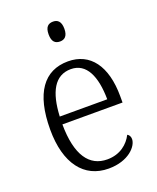

<svg xmlns="http://www.w3.org/2000/svg" viewBox="-141 -833 757 927"><g transform="rotate(-20 237.5 -369.5)"><path d="M245 -647C267 -647 285 -659 285 -698C285 -737 267 -749 245 -749C221 -749 204 -737 204 -698C204 -659 221 -647 245 -647ZM256 10C359 10 410 -49 410 -86C410 -100 403 -109 395 -113C374 -71 331 -34 265 -34C173 -34 119 -108 118 -267H427V-299C427 -456 360 -544 247 -544C124 -544 54 -451 54 -263C54 -89 130 10 256 10ZM363 -307H119C125 -431 164 -504 247 -504C327 -504 362 -425 363 -307Z"/></g></svg>

Font: Noto Serif Khmer SemiCondensed Light
Style: Regular
Weight: 300
Width: 4
Designer: Danh Hong and the Monotype Design Team
Foundry: Monotype Imaging Inc.
Version: Version 2.004